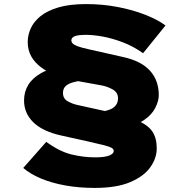

<svg xmlns="http://www.w3.org/2000/svg" viewBox="-20 -740 931 942"><path d="M581 -116 484 -193Q506 -197 522.5 -204Q539 -211 549 -224.5Q559 -238 559 -258Q559 -287 531.5 -302Q504 -317 473 -322L362 -342Q306 -352 260.5 -368.5Q215 -385 182.5 -409Q150 -433 133 -464Q116 -495 116 -534Q116 -567 130.5 -600Q145 -633 178 -660Q211 -687 266 -703.5Q321 -720 403 -720Q482 -720 556 -706Q630 -692 691.5 -668Q753 -644 792 -615L682 -479Q634 -513 582.5 -532.5Q531 -552 484.5 -560.5Q438 -569 402 -569Q364 -569 347 -562.5Q330 -556 330 -541Q330 -535 335.5 -528Q341 -521 358.5 -514Q376 -507 412 -499L585 -460Q672 -441 715.5 -393.5Q759 -346 759 -273Q759 -245 742 -211Q725 -177 686 -150.5Q647 -124 581 -116ZM445 182Q368 182 301 170Q234 158 181.5 136Q129 114 94 84L207 -44Q273 4 331.5 18Q390 32 447 32Q494 32 516 23Q538 14 538 1Q538 -9 527 -15Q516 -21 488.5 -28Q461 -35 412 -46L281 -75Q190 -95 144 -139.5Q98 -184 98 -247Q98 -290 119 -324Q140 -358 183 -382Q226 -406 292 -415L391 -346Q357 -342 334.5 -335Q312 -328 300.5 -316Q289 -304 289 -284Q289 -256 312.5 -243Q336 -230 360 -225L505 -193Q601 -172 654 -149Q707 -126 728 -94Q749 -62 749 -12Q749 36 717.5 80.5Q686 125 619 153.5Q552 182 445 182Z"/></svg>

Font: Lexend Zetta Black
Style: Regular
Weight: 900
Designer: Bonnie Shaver-Troup, Thomas Jockin
Foundry: Lexend
Version: Version 1.007